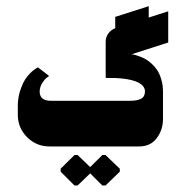

<svg xmlns="http://www.w3.org/2000/svg" viewBox="-20 -466 592 611"><path d="M346.7 -353 453.3 -387V-446.3L346.7 -412.3ZM137.3 0H423Q459.3 0 479 -26.7Q498.7 -53.3 498.7 -87.3V-173.3Q498.7 -195.7 493 -214.3Q487.3 -233 478.8 -245Q470.3 -257 459.3 -266.3Q448.3 -275.7 438.2 -280.5Q428 -285.3 418.5 -288.5Q409 -291.7 404.3 -292.5Q399.7 -293.3 398.7 -293.3L515.3 -330.7V-430L347.3 -376.3Q333.7 -371.7 325 -359.8Q316.3 -348 316.3 -333.7V-218Q316.3 -218 348 -217.7Q428 -213.7 439.7 -184.3Q441.3 -179.7 441.3 -175Q441.3 -158.3 429 -151.8Q416.7 -145.3 394.7 -145.3H142Q108.3 -145.3 106.3 -171.7Q106.3 -173.3 106.3 -175Q106.3 -188.3 113.8 -200.7Q121.3 -213 128.7 -218.7L136.3 -224.3L100.7 -251.7Q87.3 -244.3 76.7 -233.7Q66 -223 59.5 -212.3Q53 -201.7 48.2 -188.8Q43.3 -176 41.2 -167Q39 -158 37.8 -147.8Q36.7 -137.7 36.7 -135Q36.7 -132.3 36.7 -130V-100.7Q36.7 -59 66.2 -29.5Q95.7 0 137.3 0ZM227 124.3 267 85.7 305.7 124.3H315.7L361.3 80.3V71L315.7 27.3H305.7L267 65.7L227 27.3H217L173 71V80.3L217 124.3Z"/></svg>

Font: Jomhuria
Style: Regular
Weight: 400
Designer: Arabic design by Kourosh Beigpour, Latin design by Eben Sorkin, engineering by Lasse Fister and Khaled Hosney
Version: Version 1.0010